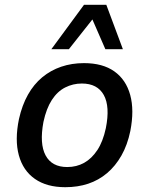

<svg xmlns="http://www.w3.org/2000/svg" viewBox="-20 -771 622 800"><path d="M252 9Q175 9 125.5 -25.5Q76 -60 58.5 -124Q41 -188 59 -275Q72 -333 96.5 -376.5Q121 -420 156 -449Q191 -478 235 -493Q279 -508 330 -508Q408 -508 456.5 -473.5Q505 -439 522.5 -375.5Q540 -312 523 -225Q511 -167 486 -123Q461 -79 426 -49.5Q391 -20 347.5 -5.5Q304 9 252 9ZM260 -75Q299 -75 330.5 -92.5Q362 -110 385.5 -145.5Q409 -181 421 -237Q439 -327 412.5 -375Q386 -423 321 -423Q284 -423 251.5 -406.5Q219 -390 196 -354.5Q173 -319 161 -263Q144 -172 170 -123.5Q196 -75 260 -75ZM194 -566 330 -751H423L492 -566H419L365 -690L267 -566Z"/></svg>

Font: Nunito Sans 7pt SemiCondensed SemiBold
Style: Italic
Weight: 600
Width: 4
Italic angle: -9°
Designer: Vernon Adams
Foundry: Vernon Adams
Version: Version 3.101;gftools[0.9.27]